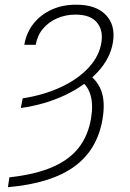

<svg xmlns="http://www.w3.org/2000/svg" viewBox="-20 -573 547 806"><path d="M67.4 -119.6 75.2 -160.2Q163.6 -173.8 235.1 -207Q306.6 -240.2 351.8 -288.8Q397 -337.4 405.8 -395.5Q413.6 -447.8 386 -479.7Q358.4 -511.7 296.9 -511.7Q255.9 -511.7 220.2 -496.3Q184.6 -481 160.6 -452.6Q136.7 -424.3 129.9 -384.8H82Q90.8 -436.5 121.1 -474.4Q151.4 -512.2 197.8 -533Q244.1 -553.7 300.3 -553.2Q382.3 -553.7 424.1 -510.5Q465.8 -467.3 454.1 -395.5Q442.9 -327.1 389.2 -269.8Q335.4 -212.4 252 -173.1Q168.5 -133.8 67.4 -119.6ZM318.4 -234.4 351.1 -261.2Q391.1 -233.4 406.5 -187.7Q421.9 -142.1 410.6 -74.2Q389.2 55.7 292 126.2Q194.8 196.8 13.2 212.9L19.5 171.4Q126.5 159.7 198.2 129.2Q270 98.6 310.1 47.6Q350.1 -3.4 362.3 -76.7Q371.6 -132.3 360.4 -172.4Q349.1 -212.4 318.4 -234.4Z"/></svg>

Font: Inter 17pt ExtraLight
Style: Italic
Weight: 250
Italic angle: -9.3988°
Version: Version 4.001;git-66647c0bb